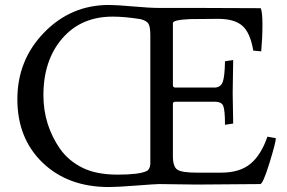

<svg xmlns="http://www.w3.org/2000/svg" viewBox="-20 -742 1157 774"><path d="M570 -52Q584 -58 586 -80V-600Q586 -635 578 -647Q570 -659 546 -665Q482 -675 434 -675Q307 -675 231 -587Q155 -499 155 -358Q155 -239 222 -142Q256 -94 312 -66Q368 -38 454 -38Q540 -38 570 -52ZM860 -666 747 -665Q677 -662 677 -649V-399Q677 -389 687 -389H846Q870 -390 878 -412Q886 -434 887 -495L920 -500L918 -367L920 -244L887 -239Q887 -298 880 -315Q873 -332 846 -332H687Q677 -332 677 -323V-113Q677 -70 695 -58Q713 -46 774 -46H871Q947 -46 990 -82Q1033 -118 1058 -191L1092 -185Q1092 -168 1066 -84Q1040 0 1029 0L774 2Q748 2 622 0Q608 0 530 6Q452 12 419 12Q254 12 152 -86Q50 -184 50 -342Q50 -500 158 -611Q266 -722 419 -722Q450 -722 517 -716Q584 -710 623 -710H784L1031 -709Q1038 -694 1038 -642Q1038 -590 1033 -535L1001 -538Q989 -610 957 -638Q925 -666 860 -666Z"/></svg>

Font: Lusitana
Style: Regular
Weight: 400
Designer: Ana Paula Megda
Foundry: Ana Paula Megda
Version: Version 1.001; ttfautohint (v1.4.1)